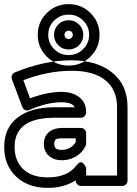

<svg xmlns="http://www.w3.org/2000/svg" viewBox="-30 -866 657 920"><path d="M-9.8 -162.1Q-9.8 -252.4 52.7 -301.5Q115.2 -350.6 225.1 -352.1H328.1Q315.9 -376 264.2 -376Q194.8 -376 109.9 -338.9Q101.1 -334.5 91.3 -338.4Q81.5 -342.3 77.1 -353L26.9 -486.8Q23.4 -496.6 27.6 -505.9Q31.7 -515.1 41 -519Q183.1 -577.1 312 -577.1Q434.6 -577.1 507.8 -518.1Q581.1 -459 581.1 -353V0Q581.1 10.7 573.2 17.8Q565.4 24.9 556.2 24.9H357.9Q347.2 24.9 340.1 17.1Q333 9.3 333 0V-2Q276.9 34.2 199.2 34.2Q104 34.2 47.1 -20Q-9.8 -74.2 -9.8 -162.1ZM199.2 -16.1Q294.9 -16.1 337.9 -75.2Q345.7 -85.4 353.3 -87.9Q360.8 -90.3 366 -85.9Q371.1 -81.5 375 -75.9Q378.9 -70.3 380.9 -65.4L382.8 -60.1V-24.9H530.8V-353Q530.8 -436 475.1 -481.4Q419.4 -526.9 312 -526.9Q201.2 -526.9 82 -481.9L113.8 -395Q198.7 -425.8 264.2 -425.8Q316.9 -425.8 349.9 -400.1Q382.8 -374.5 382.8 -329.1V-327.1Q382.8 -317.9 375.7 -309.8Q368.7 -301.8 357.9 -301.8H225.1Q129.9 -300.3 85 -264.9Q40 -229.5 40 -162.1Q40 -94.7 81.3 -55.4Q122.6 -16.1 199.2 -16.1ZM194.1 -803.5Q150.9 -760.7 150.9 -699.2Q150.9 -637.7 194.1 -594.7Q237.3 -551.8 298.8 -551.8Q360.4 -551.8 403.6 -594.7Q446.8 -637.7 446.8 -699.2Q446.8 -760.7 403.6 -803.5Q360.4 -846.2 298.8 -846.2Q237.3 -846.2 194.1 -803.5ZM266.1 -252.9H357.9Q367.2 -252.9 375 -245.8Q382.8 -238.8 382.8 -228V-179.2Q382.8 -174.8 380.9 -168.9Q366.7 -136.2 335.2 -117.2Q303.7 -98.1 266.1 -98.1Q228.5 -98.1 204.3 -119.4Q180.2 -140.6 180.2 -176.8Q180.2 -212.9 204.3 -232.9Q228.5 -252.9 266.1 -252.9ZM298.8 -795.9Q339.8 -795.9 368.4 -767.8Q397 -739.7 397 -699.2Q397 -658.7 368.2 -630.4Q339.4 -602.1 298.8 -602.1Q258.3 -602.1 229.7 -630.4Q201.2 -658.7 201.2 -699.2Q201.2 -739.7 229.7 -767.8Q258.3 -795.9 298.8 -795.9ZM249.3 -649.4Q229 -669.9 229 -699.2Q229 -728.5 249.3 -748.8Q269.5 -769 298.8 -769Q328.1 -769 348.6 -748.8Q369.1 -728.5 369.1 -699.2Q369.1 -669.9 348.6 -649.4Q328.1 -628.9 298.8 -628.9Q269.5 -628.9 249.3 -649.4ZM230 -176.8Q230 -161.6 237.8 -154.8Q245.6 -147.9 266.1 -147.9Q288.1 -147.9 305.7 -158.2Q323.2 -168.5 333 -185.1V-203.1H266.1Q243.2 -203.1 236.6 -197.3Q230 -191.4 230 -176.8ZM284.7 -713.4Q278.8 -707.5 278.8 -699.2Q278.8 -690.9 284.7 -685.1Q290.5 -679.2 298.8 -679.2Q307.1 -679.2 313 -685.1Q318.8 -690.9 318.8 -699.2Q318.8 -707.5 313 -713.4Q307.1 -719.2 298.8 -719.2Q290.5 -719.2 284.7 -713.4Z"/></svg>

Font: Trueno ExtraBold Outline
Style: Regular
Weight: 800
Width: 6
Designer: Julieta Ulanovsky
Foundry: Julieta Ulanovsky
Version: Version 3.001b | FøM Fix